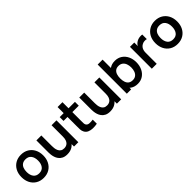

<svg xmlns="http://www.w3.org/2000/svg" viewBox="286 -2028 3352 3352"><g transform="rotate(-45 1962.5 -352.0)"><path d="M308.5 15Q227.5 15 167 -21.5Q106.5 -58 73.2 -122.2Q40 -186.5 40 -270Q40 -355 74 -419Q108 -483 168.5 -519Q229 -555 308.5 -555Q390 -555 450.5 -518.5Q511 -482 544.5 -417.8Q578 -353.5 578 -270Q578 -186 544.2 -121.8Q510.5 -57.5 450 -21.2Q389.5 15 308.5 15ZM308.5 -98Q380.5 -98 415.5 -146Q450.5 -194 450.5 -270Q450.5 -348.5 415 -395.2Q379.5 -442 308.5 -442Q260 -442 228.8 -420.2Q197.5 -398.5 182.5 -359.8Q167.5 -321 167.5 -270Q167.5 -191.5 203.2 -144.8Q239 -98 308.5 -98Z M890.5 15.5Q830.5 15.5 791.5 -4.5Q752.5 -24.5 729.5 -55.5Q706.5 -86.5 695.5 -121.5Q684.5 -156.5 681.2 -187.8Q678 -219 678 -238.5V-540H800V-280Q800 -255 803.5 -223.8Q807 -192.5 819.8 -163.8Q832.5 -135 857.8 -116.5Q883 -98 926 -98Q949 -98 971.5 -105.5Q994 -113 1012.2 -131.2Q1030.5 -149.5 1041.5 -181.5Q1052.5 -213.5 1052.5 -262.5L1124 -232Q1124 -163 1097.2 -107Q1070.5 -51 1018.5 -17.8Q966.5 15.5 890.5 15.5ZM1067 0V-167.5H1052.5V-540H1173.5V0Z M1630 0Q1576.5 10 1525.2 8.8Q1474 7.5 1433.5 -10.2Q1393 -28 1372 -66.5Q1353.5 -101.5 1352.5 -138Q1351.5 -174.5 1351.5 -220.5V-690H1471.5V-227.5Q1471.5 -195 1472.2 -170.5Q1473 -146 1482.5 -130.5Q1500.5 -100.5 1540 -97Q1579.5 -93.5 1630 -101ZM1253.5 -445.5V-540H1630V-445.5Z M1949 15.5Q1889 15.5 1850 -4.5Q1811 -24.5 1788 -55.5Q1765 -86.5 1754 -121.5Q1743 -156.5 1739.8 -187.8Q1736.5 -219 1736.5 -238.5V-540H1858.5V-280Q1858.5 -255 1862 -223.8Q1865.5 -192.5 1878.2 -163.8Q1891 -135 1916.2 -116.5Q1941.5 -98 1984.5 -98Q2007.5 -98 2030 -105.5Q2052.5 -113 2070.8 -131.2Q2089 -149.5 2100 -181.5Q2111 -213.5 2111 -262.5L2182.5 -232Q2182.5 -163 2155.8 -107Q2129 -51 2077 -17.8Q2025 15.5 1949 15.5ZM2125.5 0V-167.5H2111V-540H2232V0Z M2631.5 15Q2552.5 15 2499 -22.5Q2445.5 -60 2418.5 -124.8Q2391.5 -189.5 2391.5 -270Q2391.5 -351.5 2418.5 -416Q2445.5 -480.5 2497.8 -517.8Q2550 -555 2627 -555Q2703.5 -555 2759.8 -517.8Q2816 -480.5 2847 -416.2Q2878 -352 2878 -270Q2878 -189 2847.5 -124.5Q2817 -60 2761.5 -22.5Q2706 15 2631.5 15ZM2371 0V-720H2492.5V-379H2477.5V0ZM2613 -93Q2660 -93 2690.5 -116.5Q2721 -140 2735.8 -180.2Q2750.5 -220.5 2750.5 -270Q2750.5 -319 2735.5 -359.2Q2720.5 -399.5 2689 -423.2Q2657.5 -447 2609 -447Q2563 -447 2534 -424.8Q2505 -402.5 2491.2 -362.8Q2477.5 -323 2477.5 -270Q2477.5 -217.5 2491.2 -177.5Q2505 -137.5 2534.8 -115.2Q2564.5 -93 2613 -93Z M2988 0V-540H3094.5V-408.5L3081.5 -425.5Q3091.5 -452.5 3108.2 -474.8Q3125 -497 3148.5 -511.5Q3168.5 -525 3192.8 -532.8Q3217 -540.5 3242.5 -542.2Q3268 -544 3292 -540V-427.5Q3268 -434.5 3236.8 -432Q3205.5 -429.5 3180.5 -414.5Q3155.5 -401 3139.8 -380Q3124 -359 3116.5 -332.2Q3109 -305.5 3109 -274.5V0Z M3615.5 15Q3534.5 15 3474 -21.5Q3413.5 -58 3380.2 -122.2Q3347 -186.5 3347 -270Q3347 -355 3381 -419Q3415 -483 3475.5 -519Q3536 -555 3615.5 -555Q3697 -555 3757.5 -518.5Q3818 -482 3851.5 -417.8Q3885 -353.5 3885 -270Q3885 -186 3851.2 -121.8Q3817.5 -57.5 3757 -21.2Q3696.5 15 3615.5 15ZM3615.5 -98Q3687.5 -98 3722.5 -146Q3757.5 -194 3757.5 -270Q3757.5 -348.5 3722 -395.2Q3686.5 -442 3615.5 -442Q3567 -442 3535.8 -420.2Q3504.5 -398.5 3489.5 -359.8Q3474.5 -321 3474.5 -270Q3474.5 -191.5 3510.2 -144.8Q3546 -98 3615.5 -98Z"/></g></svg>

Font: Manrope ExtraLight
Style: Bold
Weight: 700
Version: Version 4.504